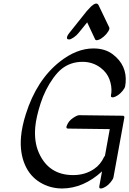

<svg xmlns="http://www.w3.org/2000/svg" viewBox="-20 -1032 734 1090"><path d="M360.8 -813Q356.8 -824 373.6 -845L472.5 -969L496.7 -995Q528.3 -1024 539.4 -1003L600.3 -876Q603.7 -869 594.4 -853.5Q585 -838 568.8 -824Q552.6 -810 538.2 -805.5Q523.8 -801 520.4 -808L474.9 -905L427.8 -847Q415.4 -831 398.4 -819.5Q381.4 -808 372.4 -808Q363.4 -808 360.8 -813ZM559.2 -59Q453.8 37 333.7 38Q263.7 38 206.7 3Q149.8 -32 122.3 -95Q91.4 -165 99.4 -256Q104.6 -315 126.6 -384Q187.6 -578 319.7 -682Q415.2 -757 510.2 -757Q577.2 -757 621.2 -723Q701.8 -661 693.2 -562Q692.4 -553 690.4 -542Q688.4 -531 675 -515Q661.6 -499 647.9 -490.5Q634.2 -482 625.5 -480Q616.8 -478 612.6 -481Q608.3 -484 610 -491.5Q611.6 -499 612.3 -506Q615.5 -543 601.4 -581.5Q587.2 -620 551.6 -647Q506.6 -681 448.6 -681Q380.6 -681 330.1 -641Q307.5 -623 282.5 -589Q235.8 -524 210.4 -445Q185 -366 180.2 -311Q172.9 -227 200.4 -165Q256.3 -38 395.3 -38Q463.3 -38 514.4 -73Q550.5 -97 571.4 -142Q572.7 -145 575.9 -148L603.2 -299L366.4 -302Q351.4 -302 360.1 -321Q370.3 -346 394.2 -362Q418.1 -378 429.1 -378L676.8 -375Q687.8 -375 685.7 -363L624.3 -26Q622.3 -15 608.9 1.5Q595.4 18 581.7 26.5Q567.9 35 559.8 37Q541.3 42 543.7 26Z"/></svg>

Font: Kavivanar
Style: Regular
Weight: 400
Designer: Tharique Azeez
Foundry: Tharique Azeez
Version: Version 1.88